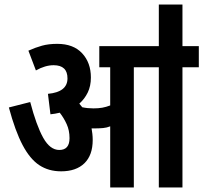

<svg xmlns="http://www.w3.org/2000/svg" viewBox="-20 -825 895 845"><path d="M388 -209Q388 -142 351.5 -106.5Q315 -71 249 -71Q194 -71 153 -98Q112 -125 79.5 -186.5Q47 -248 19 -352L113 -376Q140 -273 170 -219Q200 -165 241 -165Q286 -165 286 -217Q286 -251 273.5 -278.5Q261 -306 243 -329Q223 -324 202 -322L191 -412Q277 -420 277 -480Q277 -538 216 -538Q179 -538 138 -515L105 -602Q136 -616 165 -624Q194 -632 232 -632Q303 -632 341.5 -590.5Q380 -549 380 -484Q380 -446 366 -417.5Q352 -389 329 -369Q335 -362 342 -353Q365 -348 391 -348Q413 -348 430 -351Q447 -354 465 -361V-529H417V-622H855V-529H783V0H679V-529H569V0H465V-269Q450 -263 434 -261.5Q418 -260 402 -260Q393 -260 383 -260Q385 -249 386.5 -236Q388 -223 388 -209ZM679 -616V-805H783V-616Z"/></svg>

Font: Noto Sans Devanagari UI ExtraCondensed SemiBold
Style: Regular
Weight: 600
Width: 2
Designer: Jelle Bosma - Monotype Design Team
Foundry: Monotype Imaging Inc.
Version: Version 2.004; ttfautohint (v1.8.4.7-5d5b)